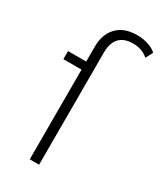

<svg xmlns="http://www.w3.org/2000/svg" viewBox="-189 -817 752 888"><g transform="rotate(30 187.5 -373.0)"><path d="M375 -712 355 -674Q323 -703 274 -703Q226 -703 201.5 -676.5Q177 -650 177 -598V0H127V-479H30V-522H127V-602Q127 -668 164.5 -707Q202 -746 271 -746Q301 -746 329 -737.5Q357 -729 375 -712Z"/></g></svg>

Font: Idrija Light
Style: Regular
Weight: 300
Designer: Julieta Ulanovsky
Foundry: Julieta Ulanovsky
Version: Version 7.200